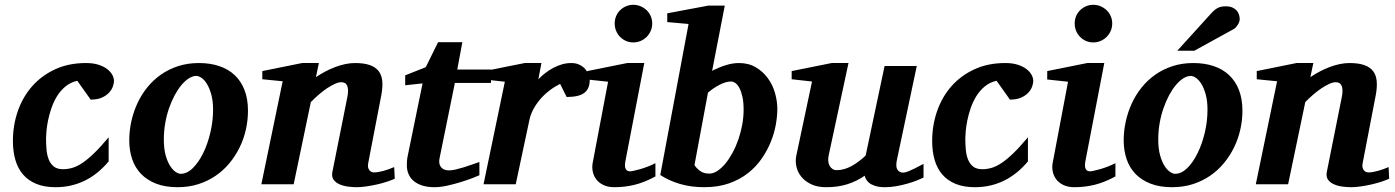

<svg xmlns="http://www.w3.org/2000/svg" viewBox="-20 -760 5754 792"><path d="M450.2 -425.8Q450.2 -417 445.8 -403.8Q441.4 -390.6 430.4 -378.4Q419.4 -366.2 400.9 -357.7Q382.3 -349.1 354 -349.1L298.8 -426.8Q270.5 -420.4 250 -403.3Q229.5 -386.2 215.3 -363.3Q201.2 -340.3 192.1 -314Q183.1 -287.6 178.2 -263.2Q173.3 -238.8 171.6 -219Q169.9 -199.2 169.9 -189Q169.9 -166 171.9 -143.3Q173.8 -120.6 180.9 -102.5Q188 -84.5 201.9 -73.2Q215.8 -62 240.2 -62Q258.8 -62 277.8 -67.4Q296.9 -72.8 319.1 -87.4Q341.3 -102.1 367.9 -127.7Q394.5 -153.3 428.2 -193.8V-94.2Q407.7 -69.8 384.3 -50.3Q360.8 -30.8 333.7 -16.8Q306.6 -2.9 275.6 4.6Q244.6 12.2 209 12.2Q163.1 12.2 129.9 -1.5Q96.7 -15.1 75.2 -40Q53.7 -64.9 43.5 -100.1Q33.2 -135.3 33.2 -178.2Q33.2 -243.2 53.5 -301.5Q73.7 -359.9 112.5 -404.1Q151.4 -448.2 207.3 -474.1Q263.2 -500 335 -500Q364.7 -500 386.5 -492.9Q408.2 -485.8 422.4 -474.9Q436.5 -463.9 443.4 -450.9Q450.2 -438 450.2 -425.8Z M858.9 -307.1Q858.9 -343.8 851.6 -370.1Q844.2 -396.5 833.7 -413.6Q823.2 -430.7 811.3 -438.7Q799.3 -446.8 790 -446.8Q774.9 -446.8 759 -436.8Q743.2 -426.8 728.3 -408.9Q713.4 -391.1 700.2 -366.5Q687 -341.8 677 -312.7Q667 -283.7 661.4 -251.2Q655.8 -218.8 655.8 -185.1Q655.8 -146.5 663.3 -119.4Q670.9 -92.3 681.9 -75.4Q692.9 -58.6 704.6 -50.8Q716.3 -43 725.1 -43Q751.5 -43 775.6 -66.9Q799.8 -90.8 818.4 -128.9Q836.9 -167 847.9 -213.9Q858.9 -260.7 858.9 -307.1ZM1002.9 -303.2Q1002.9 -263.7 994.1 -225.1Q985.4 -186.5 968.3 -151.6Q951.2 -116.7 926.3 -86.7Q901.4 -56.6 869.1 -34.7Q836.9 -12.7 797.6 -0.2Q758.3 12.2 712.9 12.2Q661.6 12.2 624 -2.4Q586.4 -17.1 561.8 -42.7Q537.1 -68.4 525.1 -103.8Q513.2 -139.2 513.2 -181.2Q513.2 -220.2 521.7 -259Q530.3 -297.9 546.6 -333.5Q563 -369.1 587.4 -399.4Q611.8 -429.7 643.8 -452.1Q675.8 -474.6 715.1 -487.3Q754.4 -500 800.8 -500Q846.7 -500 884 -487.5Q921.4 -475.1 947.8 -450.4Q974.1 -425.8 988.5 -388.9Q1002.9 -352.1 1002.9 -303.2Z M1608.4 -22.9Q1595.2 -16.6 1575.7 -10.3Q1556.2 -3.9 1534.4 1Q1512.7 5.9 1491 9Q1469.2 12.2 1452.1 12.2Q1435.5 12.2 1416.3 9.8Q1397 7.3 1381.1 0.5Q1365.2 -6.3 1356.2 -18.6Q1347.2 -30.8 1351.1 -50.8L1412.1 -356Q1416 -374 1415.8 -386.5Q1415.5 -398.9 1411.9 -406.7Q1408.2 -414.6 1402.1 -417.7Q1396 -420.9 1388.2 -420.9Q1376.5 -420.9 1361.3 -414.1Q1346.2 -407.2 1329.3 -396Q1312.5 -384.8 1295.2 -369.9Q1277.8 -355 1262.2 -338.9L1191.4 0H1058.1L1146 -424.8L1062 -433.1V-466.8L1226.1 -500H1295.4L1283.2 -441.9Q1301.3 -454.1 1321.5 -464.8Q1341.8 -475.6 1362.5 -483.4Q1383.3 -491.2 1404.1 -495.6Q1424.8 -500 1444.3 -500Q1481.4 -500 1505.6 -491.5Q1529.8 -482.9 1542.2 -466.3Q1554.7 -449.7 1556.9 -425.3Q1559.1 -400.9 1553.2 -369.1L1499 -87.9Q1496.6 -75.7 1498.8 -68.1Q1501 -60.5 1505.1 -56.2Q1509.3 -51.8 1514.2 -50.3Q1519 -48.8 1522.9 -48.8Q1538.6 -48.8 1561 -54.9Q1583.5 -61 1606 -70.8Z M1856.4 -418 1793.5 -108.9Q1788.1 -85.4 1798.6 -71.3Q1809.1 -57.1 1832.5 -57.1Q1844.2 -57.1 1860.6 -61Q1877 -64.9 1894.5 -70.3Q1912.1 -75.7 1928.7 -81.8Q1945.3 -87.9 1957.5 -91.8V-37.1Q1949.2 -33.2 1928.2 -25.1Q1907.2 -17.1 1880.4 -8.8Q1853.5 -0.5 1824.7 5.9Q1795.9 12.2 1772.5 12.2Q1743.7 12.2 1722.2 5.4Q1700.7 -1.5 1686.5 -13.4Q1672.4 -25.4 1665.3 -42Q1658.2 -58.6 1658.2 -78.1Q1658.2 -87.9 1658.9 -97.7Q1659.7 -107.4 1662.1 -118.2L1723.1 -416L1651.4 -408.2V-449.2L1736.3 -482.9L1787.1 -585.9H1887.2L1866.2 -473.1H2005.4V-418Z M2412.6 -429.2Q2412.6 -394.5 2390.6 -377.2Q2368.7 -359.9 2317.4 -359.9L2290.5 -414.1Q2267.1 -402.3 2245.8 -386Q2224.6 -369.6 2208 -350.1Q2191.4 -330.6 2179.7 -308.6Q2168 -286.6 2163.6 -264.2L2107.4 0H1974.6L2062.5 -422.9L1978.5 -432.1V-466.8L2144.5 -500H2213.4L2200.7 -433.1Q2213.9 -446.8 2229.7 -459Q2245.6 -471.2 2263.2 -480.5Q2280.8 -489.7 2299.3 -494.9Q2317.9 -500 2336.4 -500Q2356 -500 2370.4 -492.9Q2384.8 -485.8 2394 -475.3Q2403.3 -464.8 2408 -452.4Q2412.6 -439.9 2412.6 -429.2Z M2683.6 -32.2Q2638.7 -7.8 2598.1 2.2Q2557.6 12.2 2514.6 12.2Q2487.3 12.2 2468.5 2.9Q2449.7 -6.3 2439 -21Q2428.2 -35.6 2424.8 -54Q2421.4 -72.3 2425.3 -90.8L2488.3 -422.9L2402.3 -432.1V-466.8L2567.4 -500H2637.7L2560.5 -99.1Q2558.6 -90.3 2558.1 -82Q2557.6 -73.7 2559.3 -67.4Q2561 -61 2565.9 -57.1Q2570.8 -53.2 2579.6 -53.2Q2583.5 -53.2 2595 -55.7Q2606.4 -58.1 2621.6 -62.5Q2636.7 -66.9 2653.1 -73.2Q2669.4 -79.6 2683.6 -86.9ZM2670.4 -663.1Q2670.4 -647 2664.3 -632.8Q2658.2 -618.7 2647.5 -607.9Q2636.7 -597.2 2622.6 -591.1Q2608.4 -585 2592.3 -585Q2576.2 -585 2562.3 -591.1Q2548.3 -597.2 2537.8 -607.9Q2527.3 -618.7 2521.5 -632.8Q2515.6 -647 2515.6 -663.1Q2515.6 -679.2 2521.5 -693.4Q2527.3 -707.5 2537.8 -717.8Q2548.3 -728 2562.3 -734.1Q2576.2 -740.2 2592.3 -740.2Q2608.4 -740.2 2622.6 -734.1Q2636.7 -728 2647.5 -717.8Q2658.2 -707.5 2664.3 -693.4Q2670.4 -679.2 2670.4 -663.1Z M3047.4 -307.1Q3047.4 -338.4 3042.5 -360.6Q3037.6 -382.8 3030 -397Q3022.5 -411.1 3013.4 -417.5Q3004.4 -423.8 2995.6 -423.8Q2974.6 -423.8 2949 -410.6Q2923.3 -397.5 2900.4 -377.9L2844.7 -79.1Q2852.5 -66.4 2867.4 -55.2Q2882.3 -43.9 2905.8 -43.9Q2922.4 -43.9 2939.2 -54.9Q2956.1 -65.9 2971.7 -84.7Q2987.3 -103.5 3001.2 -128.9Q3015.1 -154.3 3025.4 -183.6Q3035.6 -212.9 3041.5 -244.6Q3047.4 -276.4 3047.4 -307.1ZM3186.5 -311Q3186.5 -281.2 3180.2 -245.6Q3173.8 -210 3159.2 -174.1Q3144.5 -138.2 3121.3 -104.7Q3098.1 -71.3 3064.7 -45.2Q3031.2 -19 2986.6 -3.4Q2941.9 12.2 2884.8 12.2Q2830.1 12.2 2784.9 -1.2Q2739.7 -14.6 2703.6 -38.1L2820.3 -661.1L2732.4 -668.9V-705.1L2901.4 -736.8H2969.7L2917.5 -467.8Q2944.8 -481.9 2973.4 -491Q3002 -500 3028.3 -500Q3068.4 -500 3098.1 -482.2Q3127.9 -464.4 3147.7 -437Q3167.5 -409.7 3177 -376Q3186.5 -342.3 3186.5 -311Z M3789.6 -27.8Q3779.3 -22.5 3761.5 -15.4Q3743.7 -8.3 3721.9 -2.2Q3700.2 3.9 3676.8 8.1Q3653.3 12.2 3631.8 12.2Q3606 12.2 3589.8 6.8Q3573.7 1.5 3564.7 -6.1Q3555.7 -13.7 3551.8 -21.7Q3547.9 -29.8 3546.9 -35.2Q3513.7 -12.2 3475.1 0Q3436.5 12.2 3387.7 12.2Q3350.6 12.2 3325 -0.5Q3299.3 -13.2 3284.4 -32.2Q3269.5 -51.3 3264.9 -74Q3260.3 -96.7 3264.6 -117.2L3329.6 -423.8L3245.6 -433.1V-466.8L3410.6 -500H3480L3397.9 -117.2Q3395.5 -105.5 3396.7 -94.7Q3397.9 -84 3402.3 -75.9Q3406.7 -67.9 3414.1 -63Q3421.4 -58.1 3430.7 -58.1Q3447.3 -58.1 3463.1 -62.7Q3479 -67.4 3493.9 -75.7Q3508.8 -84 3522.9 -94.7Q3537.1 -105.5 3550.8 -118.2L3628.9 -487.8H3761.7L3679.7 -100.1Q3673.8 -72.3 3681.9 -60.1Q3689.9 -47.9 3705.6 -47.9Q3709.5 -47.9 3714.6 -49.1Q3719.7 -50.3 3728.8 -54Q3737.8 -57.6 3752.2 -64.7Q3766.6 -71.8 3789.6 -84Z M4242.2 -425.8Q4242.2 -417 4237.8 -403.8Q4233.4 -390.6 4222.4 -378.4Q4211.4 -366.2 4192.9 -357.7Q4174.3 -349.1 4146 -349.1L4090.8 -426.8Q4062.5 -420.4 4042 -403.3Q4021.5 -386.2 4007.3 -363.3Q3993.2 -340.3 3984.1 -314Q3975.1 -287.6 3970.2 -263.2Q3965.3 -238.8 3963.6 -219Q3961.9 -199.2 3961.9 -189Q3961.9 -166 3963.9 -143.3Q3965.8 -120.6 3972.9 -102.5Q3980 -84.5 3993.9 -73.2Q4007.8 -62 4032.2 -62Q4050.8 -62 4069.8 -67.4Q4088.9 -72.8 4111.1 -87.4Q4133.3 -102.1 4159.9 -127.7Q4186.5 -153.3 4220.2 -193.8V-94.2Q4199.7 -69.8 4176.3 -50.3Q4152.8 -30.8 4125.7 -16.8Q4098.6 -2.9 4067.6 4.6Q4036.6 12.2 4001 12.2Q3955.1 12.2 3921.9 -1.5Q3888.7 -15.1 3867.2 -40Q3845.7 -64.9 3835.4 -100.1Q3825.2 -135.3 3825.2 -178.2Q3825.2 -243.2 3845.5 -301.5Q3865.7 -359.9 3904.5 -404.1Q3943.4 -448.2 3999.3 -474.1Q4055.2 -500 4127 -500Q4156.7 -500 4178.5 -492.9Q4200.2 -485.8 4214.4 -474.9Q4228.5 -463.9 4235.4 -450.9Q4242.2 -438 4242.2 -425.8Z M4581.1 -32.2Q4536.1 -7.8 4495.6 2.2Q4455.1 12.2 4412.1 12.2Q4384.8 12.2 4366 2.9Q4347.2 -6.3 4336.4 -21Q4325.7 -35.6 4322.3 -54Q4318.8 -72.3 4322.8 -90.8L4385.7 -422.9L4299.8 -432.1V-466.8L4464.8 -500H4535.2L4458 -99.1Q4456.1 -90.3 4455.6 -82Q4455.1 -73.7 4456.8 -67.4Q4458.5 -61 4463.4 -57.1Q4468.3 -53.2 4477.1 -53.2Q4481 -53.2 4492.4 -55.7Q4503.9 -58.1 4519 -62.5Q4534.2 -66.9 4550.5 -73.2Q4566.9 -79.6 4581.1 -86.9ZM4567.9 -663.1Q4567.9 -647 4561.8 -632.8Q4555.7 -618.7 4544.9 -607.9Q4534.2 -597.2 4520 -591.1Q4505.9 -585 4489.7 -585Q4473.6 -585 4459.7 -591.1Q4445.8 -597.2 4435.3 -607.9Q4424.8 -618.7 4418.9 -632.8Q4413.1 -647 4413.1 -663.1Q4413.1 -679.2 4418.9 -693.4Q4424.8 -707.5 4435.3 -717.8Q4445.8 -728 4459.7 -734.1Q4473.6 -740.2 4489.7 -740.2Q4505.9 -740.2 4520 -734.1Q4534.2 -728 4544.9 -717.8Q4555.7 -707.5 4561.8 -693.4Q4567.9 -679.2 4567.9 -663.1Z M4960.9 -307.1Q4960.9 -343.8 4953.6 -370.1Q4946.3 -396.5 4935.8 -413.6Q4925.3 -430.7 4913.3 -438.7Q4901.4 -446.8 4892.1 -446.8Q4877 -446.8 4861.1 -436.8Q4845.2 -426.8 4830.3 -408.9Q4815.4 -391.1 4802.2 -366.5Q4789.1 -341.8 4779.1 -312.7Q4769 -283.7 4763.4 -251.2Q4757.8 -218.8 4757.8 -185.1Q4757.8 -146.5 4765.4 -119.4Q4772.9 -92.3 4783.9 -75.4Q4794.9 -58.6 4806.6 -50.8Q4818.4 -43 4827.1 -43Q4853.5 -43 4877.7 -66.9Q4901.9 -90.8 4920.4 -128.9Q4939 -167 4950 -213.9Q4960.9 -260.7 4960.9 -307.1ZM5105 -303.2Q5105 -263.7 5096.2 -225.1Q5087.4 -186.5 5070.3 -151.6Q5053.2 -116.7 5028.3 -86.7Q5003.4 -56.6 4971.2 -34.7Q4939 -12.7 4899.7 -0.2Q4860.4 12.2 4814.9 12.2Q4763.7 12.2 4726.1 -2.4Q4688.5 -17.1 4663.8 -42.7Q4639.2 -68.4 4627.2 -103.8Q4615.2 -139.2 4615.2 -181.2Q4615.2 -220.2 4623.8 -259Q4632.3 -297.9 4648.7 -333.5Q4665 -369.1 4689.5 -399.4Q4713.9 -429.7 4745.8 -452.1Q4777.8 -474.6 4817.1 -487.3Q4856.4 -500 4902.8 -500Q4948.7 -500 4986.1 -487.5Q5023.4 -475.1 5049.8 -450.4Q5076.2 -425.8 5090.6 -388.9Q5105 -352.1 5105 -303.2ZM5093.8 -681.2Q5093.8 -676.3 5091.8 -670.2Q5089.8 -664.1 5086.2 -658.2Q5082.5 -652.3 5077.9 -647.2Q5073.2 -642.1 5067.4 -639.2L4906.7 -550.8H4836.4L4973.6 -702.1Q4981.9 -711.4 4989 -717.5Q4996.1 -723.6 5003.4 -727.3Q5010.7 -731 5018.6 -732.4Q5026.4 -733.9 5036.6 -733.9Q5052.7 -733.9 5063.7 -729Q5074.7 -724.1 5081.3 -716.6Q5087.9 -709 5090.8 -699.5Q5093.8 -689.9 5093.8 -681.2Z M5710.4 -22.9Q5697.3 -16.6 5677.7 -10.3Q5658.2 -3.9 5636.5 1Q5614.7 5.9 5593 9Q5571.3 12.2 5554.2 12.2Q5537.6 12.2 5518.3 9.8Q5499 7.3 5483.2 0.5Q5467.3 -6.3 5458.3 -18.6Q5449.2 -30.8 5453.1 -50.8L5514.2 -356Q5518.1 -374 5517.8 -386.5Q5517.6 -398.9 5513.9 -406.7Q5510.3 -414.6 5504.2 -417.7Q5498 -420.9 5490.2 -420.9Q5478.5 -420.9 5463.4 -414.1Q5448.2 -407.2 5431.4 -396Q5414.6 -384.8 5397.2 -369.9Q5379.9 -355 5364.3 -338.9L5293.5 0H5160.2L5248 -424.8L5164.1 -433.1V-466.8L5328.1 -500H5397.5L5385.3 -441.9Q5403.3 -454.1 5423.6 -464.8Q5443.8 -475.6 5464.6 -483.4Q5485.4 -491.2 5506.1 -495.6Q5526.9 -500 5546.4 -500Q5583.5 -500 5607.7 -491.5Q5631.8 -482.9 5644.3 -466.3Q5656.7 -449.7 5658.9 -425.3Q5661.1 -400.9 5655.3 -369.1L5601.1 -87.9Q5598.6 -75.7 5600.8 -68.1Q5603 -60.5 5607.2 -56.2Q5611.3 -51.8 5616.2 -50.3Q5621.1 -48.8 5625 -48.8Q5640.6 -48.8 5663.1 -54.9Q5685.5 -61 5708 -70.8Z"/></svg>

Font: Charis SIL
Style: Bold Italic
Weight: 700
Italic angle: -11°
Foundry: SIL International
Version: Version 4.112